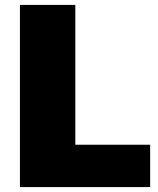

<svg xmlns="http://www.w3.org/2000/svg" viewBox="-20 -760 643 780"><path d="M61 -740H286V-172H590V0H61Z"/></svg>

Font: Encode Sans Normal
Style: Black
Weight: 900
Designer: Pablo Impallari, Andres Torresi
Foundry: Pablo Impallari, Andres Torresi
Version: Version 1.000; ttfautohint (v1.00) -l 8 -r 50 -G 200 -x 14 -